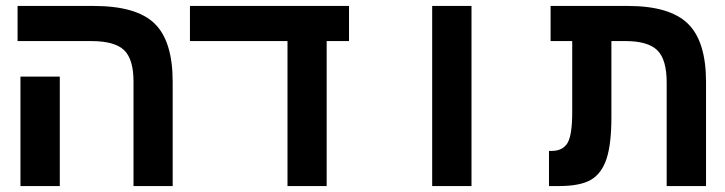

<svg xmlns="http://www.w3.org/2000/svg" viewBox="-20 -626 2440 646"><path d="M181.2 0H48.8V-368.2H181.2ZM561 0H429.2V-352.1Q429.2 -426.8 397.5 -457.3Q365.7 -487.8 287.1 -487.8H39.1V-606H294.9Q439 -606 500 -546.9Q561 -487.8 561 -351.1Z M1079.1 0H947.3V-487.8H619.1V-606H1154.3V-487.8H1079.1Z M1434.1 -606H1566.4V0H1434.1Z M1905.3 -487.8H1832.5V-606H2092.3Q2232.9 -606 2294.2 -546.6Q2355.5 -487.3 2355.5 -350.1V0H2223.1V-348.1Q2223.1 -426.3 2191.4 -457Q2159.7 -487.8 2084.5 -487.8H2037.1V-231.9Q2037.1 -142.1 2021 -92.5Q2004.9 -43 1969 -21.5Q1933.1 0 1860.4 0H1827.1V-118.2H1835.4Q1873.5 -118.2 1889.4 -144.8Q1905.3 -171.4 1905.3 -249Z"/></svg>

Font: Cousine
Style: Bold
Weight: 700
Monospace: yes
Designer: Steve Matteson
Foundry: Ascender Corporation
Version: Version 1.20